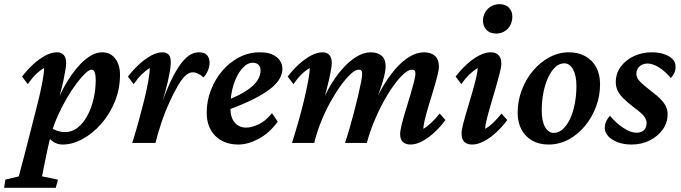

<svg xmlns="http://www.w3.org/2000/svg" viewBox="-91 -684 3259 919"><path d="M-71.3 214.8 -65.4 175.8 -1 160.2Q2.9 144.5 9.8 118.7Q16.6 92.8 26.4 56.6L84 -168.9Q101.6 -237.3 110.8 -285.6Q120.1 -334 120.1 -358.4Q99.6 -346.7 80.6 -328.1Q61.5 -309.6 42 -281.2L14.6 -317.4Q39.1 -349.6 67.9 -376Q96.7 -402.3 126 -418Q155.3 -433.6 181.6 -433.6Q203.1 -433.6 214.4 -420.4Q225.6 -407.2 225.6 -382.8Q225.6 -361.3 213.4 -302.2Q201.2 -243.2 169.9 -143.6H161.1Q192.4 -231.4 232.4 -296.4Q272.5 -361.3 315.4 -397.5Q358.4 -433.6 398.4 -433.6Q437.5 -433.6 460.4 -403.8Q483.4 -374 483.4 -326.2Q483.4 -257.8 458.5 -197.3Q433.6 -136.7 393.1 -90.8Q352.5 -44.9 304.2 -18.6Q255.9 7.8 209 7.8Q181.6 7.8 161.1 -7.3Q140.6 -22.5 120.1 -49.8L145.5 -81.1Q162.1 -64.5 182.1 -58.1Q202.1 -51.8 221.7 -51.8Q252.9 -51.8 279.8 -72.3Q306.6 -92.8 326.2 -128.4Q345.7 -164.1 356.4 -209Q367.2 -253.9 367.2 -301.8Q367.2 -324.2 362.3 -337.4Q357.4 -350.6 347.7 -350.6Q335.9 -350.6 316.9 -332.5Q297.9 -314.5 275.4 -284.7Q252.9 -254.9 230 -215.8Q207 -176.8 187.5 -133.8Q168 -90.8 154.3 -46.9L151.4 -33.2L138.7 20.5Q126 80.1 119.1 114.7Q112.3 149.4 110.4 160.2L186.5 175.8L175.8 214.8Z M831.1 -337.9Q812.5 -337.9 794.4 -319.8Q776.4 -301.8 758.8 -271Q741.2 -240.2 722.7 -200.2Q698.2 -147.5 680.2 -92.8Q662.1 -38.1 653.3 0H542Q556.6 -45.9 571.3 -98.6Q585.9 -151.4 598.6 -202.6Q611.3 -253.9 618.7 -295.4Q626 -336.9 626 -358.4Q606.4 -346.7 587.4 -328.1Q568.4 -309.6 548.8 -281.2L521.5 -317.4Q545.9 -349.6 574.7 -376Q603.5 -402.3 632.3 -418Q661.1 -433.6 686.5 -433.6Q706.1 -433.6 716.3 -422.4Q726.6 -411.1 726.6 -382.8Q726.6 -369.1 720.7 -334.5Q714.8 -299.8 699.2 -242.2Q683.6 -184.6 652.3 -99.6H648.4Q676.8 -175.8 701.2 -237.3Q725.6 -298.8 751 -342.8Q776.4 -386.7 803.2 -410.2Q830.1 -433.6 862.3 -433.6Q886.7 -433.6 899.4 -420.4Q912.1 -407.2 912.1 -383.8Q912.1 -367.2 904.8 -348.1Q897.5 -329.1 882.8 -313.5Q872.1 -324.2 857.9 -331.1Q843.8 -337.9 831.1 -337.9Z M1049.8 7.8Q981.4 7.8 939.9 -33.2Q898.4 -74.2 898.4 -144.5Q898.4 -201.2 918.5 -252.9Q938.5 -304.7 973.1 -345.2Q1007.8 -385.7 1053.7 -409.7Q1099.6 -433.6 1151.4 -433.6Q1206.1 -433.6 1233.4 -410.6Q1260.7 -387.7 1260.7 -354.5Q1260.7 -331.1 1247.6 -307.6Q1234.4 -284.2 1204.6 -260.3Q1174.8 -236.3 1124 -210.4Q1073.2 -184.6 998 -157.2V-205.1Q1054.7 -227.5 1089.4 -250.5Q1124 -273.4 1140.1 -297.4Q1156.2 -321.3 1156.2 -346.7Q1156.2 -363.3 1146.5 -373.5Q1136.7 -383.8 1119.1 -383.8Q1092.8 -383.8 1068.4 -356.4Q1043.9 -329.1 1027.8 -280.8Q1011.7 -232.4 1011.7 -168.9Q1011.7 -121.1 1032.7 -97.2Q1053.7 -73.2 1087.9 -73.2Q1112.3 -73.2 1146 -88.4Q1179.7 -103.5 1210.9 -142.6L1238.3 -101.6Q1198.2 -46.9 1147 -19.5Q1095.7 7.8 1049.8 7.8Z M1874 7.8Q1849.6 7.8 1836.9 -4.9Q1824.2 -17.6 1824.2 -42Q1824.2 -57.6 1831.5 -87.4Q1838.9 -117.2 1850.1 -153.8Q1861.3 -190.4 1872.1 -226.1Q1882.8 -261.7 1890.1 -290.5Q1897.5 -319.3 1897.5 -332Q1897.5 -350.6 1880.9 -350.6Q1864.3 -350.6 1841.3 -330.1Q1818.4 -309.6 1793 -274.4Q1767.6 -239.3 1743.2 -194.3Q1718.8 -149.4 1698.2 -99.1Q1677.7 -48.8 1665 0H1560.5Q1571.3 -32.2 1582.5 -71.3Q1593.8 -110.4 1604.5 -150.9Q1615.2 -191.4 1623.5 -227.5Q1631.8 -263.7 1637.2 -291Q1642.6 -318.4 1642.6 -332Q1642.6 -350.6 1626 -350.6Q1610.4 -350.6 1587.9 -330.1Q1565.4 -309.6 1540 -274.4Q1514.6 -239.3 1489.7 -194.3Q1464.8 -149.4 1444.8 -99.1Q1424.8 -48.8 1413.1 0H1306.6Q1321.3 -45.9 1336.4 -98.6Q1351.6 -151.4 1363.8 -202.6Q1376 -253.9 1383.8 -295.4Q1391.6 -336.9 1391.6 -358.4Q1371.1 -346.7 1352.1 -328.1Q1333 -309.6 1313.5 -281.2L1286.1 -317.4Q1310.5 -349.6 1339.4 -376Q1368.2 -402.3 1397.5 -418Q1426.8 -433.6 1453.1 -433.6Q1474.6 -433.6 1485.8 -420.4Q1497.1 -407.2 1497.1 -382.8Q1497.1 -369.1 1491.2 -337.9Q1485.4 -306.6 1473.1 -258.3Q1460.9 -210 1440.4 -143.6H1431.6Q1452.1 -206.1 1481.4 -258.8Q1510.7 -311.5 1544.4 -350.6Q1578.1 -389.6 1613.8 -411.6Q1649.4 -433.6 1683.6 -433.6Q1716.8 -433.6 1735.8 -417Q1754.9 -400.4 1754.9 -366.2Q1754.9 -347.7 1747.6 -317.9Q1740.2 -288.1 1725.1 -245.6Q1710 -203.1 1685.5 -143.6H1680.7Q1706.1 -207 1736.3 -260.3Q1766.6 -313.5 1800.3 -352.5Q1834 -391.6 1869.1 -412.6Q1904.3 -433.6 1938.5 -433.6Q1971.7 -433.6 1990.7 -416.5Q2009.8 -399.4 2009.8 -365.2Q2009.8 -350.6 2002.4 -320.8Q1995.1 -291 1983.9 -254.4Q1972.7 -217.8 1961.4 -180.7Q1950.2 -143.6 1942.9 -113.8Q1935.5 -84 1935.5 -67.4Q1955.1 -79.1 1974.6 -97.7Q1994.1 -116.2 2013.7 -140.6L2041 -109.4Q2016.6 -76.2 1987.8 -49.8Q1959 -23.4 1929.7 -7.8Q1900.4 7.8 1874 7.8Z M2168.9 7.8Q2144.5 7.8 2131.3 -4.9Q2118.2 -17.6 2118.2 -44.9Q2118.2 -60.5 2126 -91.3Q2133.8 -122.1 2145.5 -160.6Q2157.2 -199.2 2168.5 -238.3Q2179.7 -277.3 2187.5 -309.6Q2195.3 -341.8 2195.3 -358.4Q2175.8 -346.7 2156.2 -328.1Q2136.7 -309.6 2117.2 -281.2L2089.8 -317.4Q2114.3 -349.6 2143.1 -376Q2171.9 -402.3 2201.7 -418Q2231.4 -433.6 2257.8 -433.6Q2282.2 -433.6 2295.4 -419.9Q2308.6 -406.2 2308.6 -379.9Q2308.6 -364.3 2300.8 -333.5Q2293 -302.7 2281.7 -263.7Q2270.5 -224.6 2258.8 -185.5Q2247.1 -146.5 2239.3 -115.2Q2231.4 -84 2231.4 -67.4Q2252 -79.1 2271 -97.7Q2290 -116.2 2309.6 -140.6L2336.9 -109.4Q2312.5 -76.2 2283.7 -49.8Q2254.9 -23.4 2225.1 -7.8Q2195.3 7.8 2168.9 7.8ZM2284.2 -523.4Q2253.9 -523.4 2237.3 -541Q2220.7 -558.6 2220.7 -585Q2220.7 -606.4 2231 -624.5Q2241.2 -642.6 2259.3 -653.3Q2277.3 -664.1 2299.8 -664.1Q2329.1 -664.1 2345.2 -647Q2361.3 -629.9 2361.3 -604.5Q2361.3 -582 2351.6 -563.5Q2341.8 -544.9 2324.2 -534.2Q2306.6 -523.4 2284.2 -523.4Z M2534.2 7.8Q2490.2 7.8 2457 -10.7Q2423.8 -29.3 2405.3 -63.5Q2386.7 -97.7 2386.7 -144.5Q2386.7 -200.2 2406.2 -252.4Q2425.8 -304.7 2460 -345.2Q2494.1 -385.7 2538.6 -409.7Q2583 -433.6 2631.8 -433.6Q2676.8 -433.6 2710.4 -415Q2744.1 -396.5 2762.7 -362.3Q2781.2 -328.1 2781.2 -280.3Q2781.2 -224.6 2761.7 -172.9Q2742.2 -121.1 2708 -80.1Q2673.8 -39.1 2629.4 -15.6Q2585 7.8 2534.2 7.8ZM2559.6 -47.9Q2583 -47.9 2603 -65.9Q2623 -84 2637.7 -115.2Q2652.3 -146.5 2660.2 -187.5Q2668 -228.5 2668 -273.4Q2668 -322.3 2651.9 -351.6Q2635.7 -380.9 2610.4 -380.9Q2585.9 -380.9 2566.4 -362.3Q2546.9 -343.8 2532.2 -312Q2517.6 -280.3 2509.8 -239.7Q2502 -199.2 2502 -154.3Q2502 -103.5 2518.1 -75.7Q2534.2 -47.9 2559.6 -47.9Z M2931.6 7.8Q2894.5 7.8 2865.2 -3.4Q2835.9 -14.6 2819.8 -32.7Q2803.7 -50.8 2803.7 -71.3Q2803.7 -87.9 2810.5 -103Q2817.4 -118.2 2829.1 -129.9Q2857.4 -94.7 2892.6 -71.8Q2927.7 -48.8 2955.1 -48.8Q2977.5 -48.8 2990.7 -60.5Q3003.9 -72.3 3003.9 -95.7Q3003.9 -112.3 2991.2 -128.4Q2978.5 -144.5 2940.4 -171.9Q2909.2 -196.3 2890.6 -215.3Q2872.1 -234.4 2864.3 -252.4Q2856.4 -270.5 2856.4 -291Q2856.4 -332 2879.9 -364.3Q2903.3 -396.5 2942.4 -415Q2981.4 -433.6 3029.3 -433.6Q3059.6 -433.6 3085 -425.8Q3110.4 -418 3126.5 -402.8Q3142.6 -387.7 3142.6 -364.3Q3142.6 -348.6 3136.7 -335.4Q3130.9 -322.3 3120.1 -310.5Q3089.8 -345.7 3061 -362.8Q3032.2 -379.9 3008.8 -379.9Q2985.4 -379.9 2970.2 -366.2Q2955.1 -352.5 2955.1 -331.1Q2955.1 -319.3 2960.9 -308.6Q2966.8 -297.9 2981.9 -284.2Q2997.1 -270.5 3024.4 -249Q3055.7 -225.6 3072.8 -207.5Q3089.8 -189.5 3097.2 -172.9Q3104.5 -156.2 3104.5 -136.7Q3104.5 -96.7 3081.1 -64Q3057.6 -31.2 3018.6 -11.7Q2979.5 7.8 2931.6 7.8Z"/></svg>

Font: Crimson Pro ExtraLight SemiBold
Style: Italic
Weight: 600
Italic angle: -12°
Version: Version 1.002